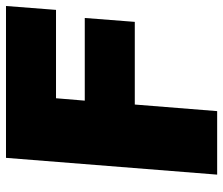

<svg xmlns="http://www.w3.org/2000/svg" viewBox="-72 -673 745 641"><g transform="rotate(-90 300.5 -352.5)"><path d="M293 -538 285 -442H561L548 -275H272L250 0H38L94 -705H601L588 -538Z"/></g></svg>

Font: Nunito Sans Heavy Heavy
Style: Italic
Weight: 400
Italic angle: -4.541°
Designer: Vernon Adams
Foundry: Vernon Adams
Version: Version 2.002